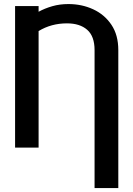

<svg xmlns="http://www.w3.org/2000/svg" viewBox="-20 -742 669 965"><path d="M574.6 203.1H455.3V-490.1Q455.3 -559.7 418.3 -592.2Q381.4 -624.6 316.4 -624.6Q237.6 -624.6 174 -585.9V0H55.8V-711.6H174V-682.9Q204.9 -699.9 242.7 -710.8Q280.5 -721.6 323.9 -721.6Q391.3 -721.6 448.3 -695.3Q505.3 -669 540 -617.5Q574.6 -566.1 574.6 -490.1Z"/></svg>

Font: Interface Medium
Style: Regular
Weight: 500
Designer: Rasmus Andersson
Foundry: rsms
Version: Version 1.8